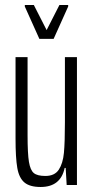

<svg xmlns="http://www.w3.org/2000/svg" viewBox="-20 -738 372 766"><path d="M42 -185V-510H90V-199Q90 -125 95.5 -92Q101 -59 115 -47.5Q129 -36 161 -36Q198 -36 214.5 -61Q231 -86 235 -128Q239 -170 239 -250V-510H287V0H246L242 -68H238Q222 8 142 8Q99 8 77.5 -10Q56 -28 49 -68Q42 -108 42 -185ZM137 -583 79 -712V-718H115L166 -618L217 -718H252V-712L194 -583Z"/></svg>

Font: Saira Ultra Condensed Light
Style: Regular
Weight: 300
Width: 1
Designer: Hector Gatti with collaboration of the Omnibus-Type team
Foundry: Omnibus-Type
Version: Version 1.001; ttfautohint (v1.8)